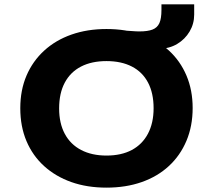

<svg xmlns="http://www.w3.org/2000/svg" viewBox="-20 -849 976 880"><path d="M468 11Q379 11 307 -14.5Q235 -40 182.5 -87.5Q130 -135 101.5 -202Q73 -269 73 -353Q73 -436 101.5 -502.5Q130 -569 182.5 -617Q235 -665 307.5 -690.5Q380 -716 468 -716Q557 -716 629.5 -690.5Q702 -665 754 -617.5Q806 -570 834.5 -503Q863 -436 863 -354Q863 -271 834.5 -203.5Q806 -136 754 -88Q702 -40 629.5 -14.5Q557 11 468 11ZM468 -136Q536 -136 584 -161.5Q632 -187 658 -236Q684 -285 684 -353Q684 -422 658.5 -470.5Q633 -519 584.5 -544Q536 -569 468 -569Q400 -569 351.5 -544Q303 -519 277 -470.5Q251 -422 251 -352Q251 -284 277 -235.5Q303 -187 352 -161.5Q401 -136 468 -136ZM593 -626 549 -709Q569 -708 586.5 -706.5Q604 -705 619 -705Q657 -705 679 -713.5Q701 -722 710.5 -743Q720 -764 720 -803V-829H870V-782Q870 -740 849 -704.5Q828 -669 792 -647.5Q756 -626 711 -626Z"/></svg>

Font: Nunito Sans 7pt SemiExpanded ExtraBold
Style: Regular
Weight: 800
Width: 6
Designer: Vernon Adams
Foundry: Vernon Adams
Version: Version 3.101;gftools[0.9.27]